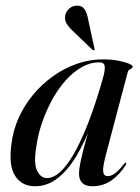

<svg xmlns="http://www.w3.org/2000/svg" viewBox="-20 -655 500 684"><path d="M359.5 -112.5Q345.5 -60 347.5 -43.8Q349.5 -27.5 364 -27.5Q375 -27.5 388.2 -36.5Q401.5 -45.5 421.5 -70.5Q424 -74 425.5 -75Q427 -76 428.5 -75.5Q430 -75 429.8 -72.8Q429.5 -70.5 427.5 -66.5Q405.5 -31.5 375.8 -11.5Q346 8.5 309.5 8.5Q285 8.5 273.2 -3Q261.5 -14.5 261.5 -37Q261.5 -46.5 264 -62.2Q266.5 -78 271.8 -100.2Q277 -122.5 285.2 -152.2Q293.5 -182 304.5 -219.5L308 -217.5Q282.5 -149.5 251.8 -98.5Q221 -47.5 184.5 -19.5Q148 8.5 105 8.5Q58 8.5 34 -28.2Q10 -65 21 -143.5Q26.5 -190.5 46.5 -235Q66.5 -279.5 97.5 -317Q128.5 -354.5 168.2 -383Q208 -411.5 253.2 -427.5Q298.5 -443.5 346.5 -443.5Q377.5 -443.5 401.5 -438.8Q425.5 -434 439 -428.2Q452.5 -422.5 452.5 -418Q452.5 -413.5 448.8 -411.2Q445 -409 441 -406.8Q437 -404.5 435.5 -399.5ZM109 -130Q99.5 -71.5 112.5 -46Q125.5 -20.5 147.5 -20.5Q165.5 -20.5 184.8 -34.5Q204 -48.5 224.2 -77.2Q244.5 -106 265.2 -149.5Q286 -193 307 -251.2Q328 -309.5 348.5 -383.5Q355 -407.5 352.8 -420.2Q350.5 -433 333.5 -433Q302 -433 272 -416.2Q242 -399.5 215.2 -370Q188.5 -340.5 167 -301.8Q145.5 -263 130.2 -219.2Q115 -175.5 109 -130ZM294 -586 316.5 -482Q317 -480.5 317 -479Q317 -477.5 315.5 -476.5Q314.5 -475.5 313 -475.8Q311.5 -476 310 -477L236.5 -547.5Q224 -559.5 216.5 -572.5Q209 -585.5 213 -603Q216 -614.5 227.2 -624.8Q238.5 -635 255.5 -635Q272 -635 281 -622.2Q290 -609.5 294 -586Z"/></svg>

Font: Fraunces 120pt
Style: Italic
Weight: 400
Italic angle: -16°
Version: Version 1.000;[b76b70a41]